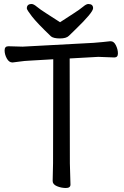

<svg xmlns="http://www.w3.org/2000/svg" viewBox="-20 -922 617 959"><path d="M280 -811Q312 -832 345.5 -853.5Q379 -875 395 -888.5Q411 -902 421 -902Q445 -902 445 -881Q445 -860 357 -775Q337 -756 324 -743Q311 -730 279.5 -730Q248 -730 235 -740Q165 -807 139.5 -840Q114 -873 114 -880Q114 -902 138 -902Q148 -902 164 -888.5Q180 -875 214 -853.5Q248 -832 280 -811ZM243 -18 245 -107 246 -626 126 -619Q102 -618 78.5 -614.5Q55 -611 43 -610H42Q25 -610 14 -630Q3 -650 3 -670.5Q3 -691 22 -691L93 -689L447 -708Q469 -710 493 -712Q517 -714 530 -716H533Q549 -716 559 -695.5Q569 -675 569 -655Q569 -635 551 -635L471 -638L328 -630L329 -106L332 0Q332 17 309 17Q286 17 264.5 8Q243 -1 243 -18Z"/></svg>

Font: LXGW WenKai Lite
Style: Bold
Weight: 700
Designer: LXGW / Fontworks Inc.
Foundry: LXGW / Fontworks Inc.
Version: Version 1.330;April 28, 2024